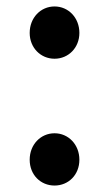

<svg xmlns="http://www.w3.org/2000/svg" viewBox="-20 -562 338 595"><path d="M149 -380C192 -380 226 -414 226 -460C226 -507 192 -542 149 -542C106 -542 72 -507 72 -460C72 -414 106 -380 149 -380ZM149 13C192 13 226 -20 226 -67C226 -114 192 -149 149 -149C106 -149 72 -114 72 -67C72 -20 106 13 149 13Z"/></svg>

Font: Genne Gothic Medium
Style: Regular
Weight: 500
Designer: Ryoko NISHIZUKA (kana & ideographs); Paul D. Hunt (Latin, Greek & Cyrillic); Wenlong ZHANG (bopomofo); Sandoll Communica
Foundry: Adobe Systems Incorporated
Version: Version 1.004;PS 1.004;hotconv 16.6.51;makeotf.lib2.5.65220